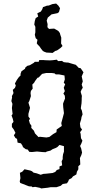

<svg xmlns="http://www.w3.org/2000/svg" viewBox="-20 -847 551 1081"><path d="M211 214 207 211 178 205 163 207 159 203 143 202 94 183 91 174 95 156 92 126 105 120 118 106 150 113 160 117 169 125 187 129 209 137 224 132 239 131 267 128 276 127 291 121 300 110 315 105V90L330 84L327 61L333 49V37L335 22L340 7V-24L315 -31L303 -19L294 -14L276 -7L264 1L244 6L237 10L218 9L188 6L160 9L145 8L136 -5L125 -7L109 -19L107 -26L98 -40L79 -44L76 -65L67 -70L58 -85L67 -99L58 -117L47 -132V-150L56 -161L52 -178L45 -197L51 -205L47 -239L50 -262L44 -278L48 -298L47 -306L56 -323L52 -341L64 -352L69 -365L64 -377L75 -397L84 -410L97 -424L95 -429L101 -446L121 -460L122 -466L133 -476L148 -480L170 -493L176 -499H198L201 -509H224L234 -508L261 -507L276 -508L300 -511L307 -503L329 -504L339 -497L356 -495H363L383 -489L407 -482L423 -465L434 -463L450 -440L440 -417L446 -389L440 -371L446 -353L439 -342L434 -330L441 -307L440 -295V-284L439 -265L437 -252L435 -237L441 -224L445 -203L439 -188L437 -175L432 -159L430 -151L433 -130L442 -117L431 -103L434 -93L436 -69L444 -55L438 -39L431 -25L437 -11L442 12L438 26L430 43L431 57L432 79L421 89V106L413 120L410 135L391 146L383 156L368 164L365 173L357 185L333 189L322 199L298 207H265L248 210ZM241 -73 258 -76 279 -92 298 -103 299 -118 328 -138 325 -154 334 -187 340 -210 336 -243 335 -263 338 -272 346 -292 345 -308 337 -320 345 -334 339 -353 347 -373 339 -381 345 -400 343 -422 313 -428H294L287 -434L271 -436H240L217 -431L198 -411L191 -409L177 -390L172 -381L162 -371L164 -348L154 -335L152 -323L154 -306L145 -278L140 -269L149 -240L140 -206V-191L149 -178L143 -170L148 -152L157 -139L156 -127L171 -111L177 -96L197 -75L204 -77ZM285 -686 296 -680 309 -672 317 -661 319 -653 325 -635 324 -602 332 -588 321 -577 301 -563 291 -560 276 -549 263 -550 242 -551 228 -556V-558H223L211 -573L203 -585L193 -595L187 -603L191 -623L181 -632L176 -651L179 -665V-696L173 -709L176 -729L181 -745L195 -754L190 -772L210 -782L218 -795L222 -807L244 -815L255 -816L275 -824L296 -827L308 -816L318 -801L312 -779L304 -773L270 -766L255 -753L249 -748L243 -731L248 -711L247 -694L256 -684L268 -685Z"/></svg>

Font: Winky Rough
Style: Regular
Weight: 400
Designer: Simon Atzbach
Foundry: typofactur
Version: Version 1.206